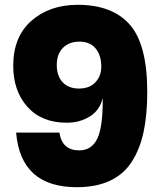

<svg xmlns="http://www.w3.org/2000/svg" viewBox="-20 -764 675 798"><path d="M299 14Q66 14 47 -213H227Q238 -139 309 -139Q361 -139 384.5 -188Q408 -237 407 -357Q395 -306 353.5 -280Q312 -254 257 -254Q153 -254 94 -320Q35 -386 35 -491Q35 -611 110.5 -677.5Q186 -744 303 -744Q447 -744 519.5 -661.5Q592 -579 592 -382Q592 -287 577 -216.5Q562 -146 528.5 -93Q495 -40 437.5 -13Q380 14 299 14ZM308 -396Q352 -396 376.5 -422Q401 -448 401 -487Q401 -534 377.5 -562.5Q354 -591 310 -591Q268 -591 242 -565.5Q216 -540 216 -494Q216 -448 240.5 -422Q265 -396 308 -396Z"/></svg>

Font: Nacelle Heavy
Style: Regular
Weight: 800
Designer: Sora Sagano
Foundry: Sora Sagano
Version: Version 1.000;FEAKit 1.0